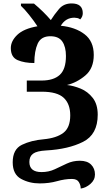

<svg xmlns="http://www.w3.org/2000/svg" viewBox="-20 -871 614 1118"><path d="M450 227Q480 223 506.5 200Q533 177 533 145Q533 110 510.5 87.5Q488 65 445 65Q404 65 369 81.5Q334 98 299 114.5Q264 131 222 131Q151 131 151 72Q151 40 172.5 24Q194 8 249 5Q378 -2 463.5 -45Q549 -88 549 -203Q549 -264 520 -301Q491 -338 449.5 -355Q408 -372 370 -376Q428 -390 477 -431.5Q526 -473 526 -551Q526 -631 472 -672Q418 -713 334 -721Q362 -768 413 -768Q420 -768 430 -766Q440 -764 447 -758Q462 -774 462 -794Q462 -851 397 -851Q351 -851 323.5 -818.5Q296 -786 276 -754Q233 -804 178 -850H102V-837Q121 -820 149.5 -784.5Q178 -749 198 -718Q118 -704 80.5 -668Q43 -632 43 -591Q43 -538 82.5 -521Q122 -504 180 -504Q180 -574 199.5 -617Q219 -660 273 -660Q322 -660 343 -629Q364 -598 364 -545Q364 -468 328 -435Q292 -402 222 -402H136V-337H224Q313 -337 351 -301.5Q389 -266 389 -199Q389 -128 349 -97.5Q309 -67 234 -60Q162 -54 108 -28Q54 -2 54 74Q54 144 102.5 170.5Q151 197 211 197Q266 197 312 184Q358 171 399 171Q428 171 439 189Q450 207 450 227Z"/></svg>

Font: Noto Serif SemiCondensed Extra
Style: Regular
Weight: 800
Width: 4
Designer: Monotype Design Team
Foundry: Monotype Imaging Inc.
Version: Version 1.002